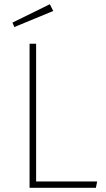

<svg xmlns="http://www.w3.org/2000/svg" viewBox="-20 -889 500 909"><path d="M151 -682V-30H440L434 0H120V-682ZM216 -869 232 -837 48 -761 39 -782Z"/></svg>

Font: Firava
Style: Regular
Weight: 400
Designer: Carrois Corporate & Edenspiekermann AG
Foundry: Greg Finn Gibson
Version: Version 5.000